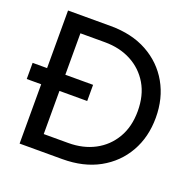

<svg xmlns="http://www.w3.org/2000/svg" viewBox="-124 -825 951 949"><g transform="rotate(20 351.5 -350.0)"><path d="M76 0V-312H0V-397H76V-700H300Q412 -700 493.5 -655Q575 -610 620 -531Q665 -452 665 -350Q665 -248 620 -169Q575 -90 493.5 -45Q412 0 300 0ZM172 -85H301Q379 -85 439.5 -117Q500 -149 535 -208.5Q570 -268 570 -350Q570 -433 535 -492Q500 -551 439.5 -583Q379 -615 301 -615H172V-397H318V-312H172Z"/></g></svg>

Font: MuseoModerno Thin
Style: Regular
Weight: 400
Version: Version 1.003